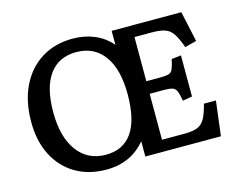

<svg xmlns="http://www.w3.org/2000/svg" viewBox="-100 -867 1286 1033"><g transform="rotate(-15 543.0 -350.0)"><path d="M374 14Q275 14 201.5 -30Q128 -74 88 -153Q48 -232 48 -337Q48 -453 89.5 -537.5Q131 -622 205.5 -668Q280 -714 378 -714Q444 -714 499 -691Q554 -668 593 -622V-700H981L1018 -530L953 -513Q935 -564 917.5 -590.5Q900 -617 873 -626.5Q846 -636 800 -636H703V-390H780Q812 -390 827.5 -394.5Q843 -399 850.5 -416Q858 -433 866 -470L919 -476V-247L866 -238Q860 -274 852.5 -292Q845 -310 829 -315Q813 -320 780 -320H703V-64H827Q874 -64 900.5 -74.5Q927 -85 942.5 -113Q958 -141 971 -193H1038L1014 0H593V-85Q511 14 374 14ZM392 -64Q488 -64 538 -135Q588 -206 588 -349Q588 -488 533 -563.5Q478 -639 378 -639Q281 -639 228.5 -567.5Q176 -496 176 -357Q176 -220 233.5 -142Q291 -64 392 -64Z"/></g></svg>

Font: Literata Medium
Style: Regular
Weight: 500
Designer: Latin by Veronika Burian and Jose Scaglione. Greek by Irene Vlachou. Cyrillic by Vera Evstafieva.
Foundry: TypeTogether
Version: Version 3.103; ttfautohint (v1.8.4.7-5d5b);gftools[0.9.29]